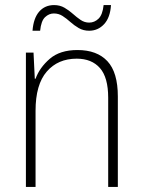

<svg xmlns="http://www.w3.org/2000/svg" viewBox="-20 -736 562 756"><path d="M285 -539Q362 -539 403 -495Q444 -451 444 -356V0H406V-351Q406 -431 373.5 -468Q341 -505 282 -505Q208 -505 164 -454Q120 -403 120 -300V0H82V-529H112L117 -426H120Q136 -470 176 -504.5Q216 -539 285 -539ZM108 -615Q112 -665 134.5 -690.5Q157 -716 193 -716Q216 -716 234 -705.5Q252 -695 267 -681.5Q282 -668 297.5 -657.5Q313 -647 331 -647Q352 -647 368 -662.5Q384 -678 388 -716H417Q414 -667 390 -641Q366 -615 331 -615Q308 -615 290 -625.5Q272 -636 257 -649.5Q242 -663 226.5 -673Q211 -683 192 -683Q173 -683 157.5 -668.5Q142 -654 138 -615Z"/></svg>

Font: Noto Sans Telugu SemiCondensed ExtraLight
Style: Regular
Weight: 200
Width: 4
Designer: Jelle Bosma - Monotype Design Team
Foundry: Monotype Imaging Inc.
Version: Version 2.005; ttfautohint (v1.8.4.7-5d5b)